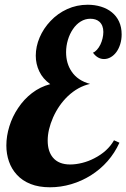

<svg xmlns="http://www.w3.org/2000/svg" viewBox="-20 -772 533 810"><path d="M50.8 -35.2Q28.8 -59.1 17.8 -90.8Q6.8 -122.6 6.8 -158.2Q6.8 -197.8 19.5 -239Q32.2 -280.3 56.2 -315.9Q80.6 -353 115 -379.4Q149.4 -405.8 191.9 -417Q160.6 -439.5 145.8 -470.7Q130.9 -502 130.9 -537.1Q130.9 -575.7 147.2 -614Q163.6 -652.3 192.9 -683.1Q223.1 -715.3 263.4 -733.6Q303.7 -752 350.1 -752Q379.9 -752 406.2 -743.9Q432.6 -735.8 451.7 -720.2Q471.7 -704.1 482.4 -680.7Q493.2 -657.2 493.2 -627Q493.2 -605 487.3 -585.9Q481.4 -566.9 471.2 -552.7Q460.9 -538.6 447.3 -530.8Q433.6 -522.9 418.9 -522.9Q391.6 -522.9 372.1 -549.8Q380.4 -552.7 388.7 -561.8Q397 -570.8 403.3 -583.5Q409.2 -595.7 412.6 -609.9Q416 -624 416 -637.2Q416 -665.5 398.9 -680.7Q384.8 -692.9 360.8 -692.9Q339.4 -692.9 320.3 -681.2Q301.3 -669.4 287.6 -648.9Q273.9 -628.9 266.4 -603.5Q258.8 -578.1 258.8 -551.8Q258.8 -504.4 282.2 -470.2Q307.6 -432.1 359.9 -418Q309.1 -406.7 266.1 -366.2Q227.5 -329.1 204.1 -276.9Q181.2 -224.6 181.2 -179.2Q181.2 -133.8 203.1 -107.4Q227.5 -78.1 275.9 -78.1Q299.8 -78.1 326.4 -84.7Q353 -91.3 377.4 -104Q434.1 -132.8 460.9 -180.2L483.9 -169.9Q444.3 -83.5 363.3 -32.2Q324.2 -7.8 280.3 5.1Q236.3 18.1 190.9 18.1Q144 18.1 108.9 4.2Q73.7 -9.8 50.8 -35.2Z"/></svg>

Font: Pattaya
Style: Regular
Weight: 400
Designer: Pablo Impallari / Thai characters Designed by Thanarat Vachiruckul and Suppakit Chalermlarp
Foundry: Pablo Impallari
Version: Version 1.007;September 16, 2023;FontCreator 15.0.0.2934 64-